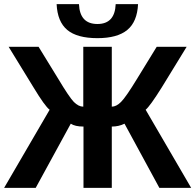

<svg xmlns="http://www.w3.org/2000/svg" viewBox="-23 -916 952 936"><path d="M522 0H384V-299Q343 -299 322 -313L151 0H-3L219 -381Q196 -398 141 -489L19 -688H165L262 -530Q314 -443 337 -419Q360 -396 383 -396V-688H522V-396Q544 -396 567 -419Q591 -443 644 -530L741 -688H887L765 -489Q708 -398 687 -381L909 0H754L584 -313Q556 -299 522 -299ZM452 -730Q353 -730 305 -770Q257 -810 253 -896H362Q366 -799 452 -799Q537 -799 541 -896H650Q646 -810 597.5 -770Q549 -730 452 -730Z"/></svg>

Font: Libra Sans
Style: Bold
Weight: 700
Foundry: Context Ltd
Version: Version 1.000